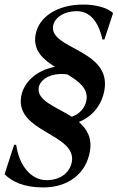

<svg xmlns="http://www.w3.org/2000/svg" viewBox="-52 -736 516 842"><path d="M138 86C245 86 325 27 342 -71C353 -131 329 -171 294 -201C353 -225 394 -274 406 -341C437 -520 163 -520 181 -623C187 -657 226 -687 285 -687C339 -687 379 -646 397 -563H406L444 -679C417 -703 367 -716 313 -716C199 -716 118 -662 104 -584C92 -516 136 -476 189 -443C105 -427 52 -374 41 -314C13 -156 285 -150 263 -26C255 17 218 54 152 54C88 54 33 -4 19 -101H10L-32 28C1 61 53 86 138 86ZM118 -353C124 -385 166 -419 243 -410C294 -379 336 -348 327 -296C321 -265 300 -237 263 -224C194 -268 108 -294 118 -353Z"/></svg>

Font: RL Madena Oblique
Style: Regular
Weight: 400
Italic angle: -10°
Designer: I Kadek Wantara Putra
Foundry: Roughlines ID
Version: Version 1.000;Glyphs 3.1.2 (3151)